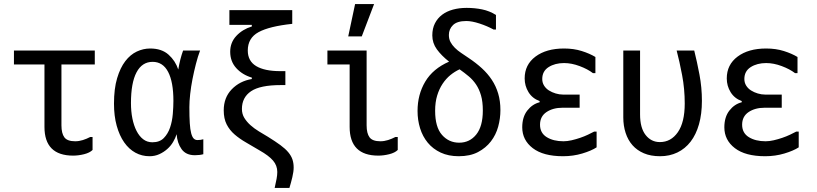

<svg xmlns="http://www.w3.org/2000/svg" viewBox="-20 -776 4040 950"><path d="M438 -98V-34Q424 -20 396 -13Q368 -6 342 -6Q200 -6 200 -148V-457H49V-526H449V-457H284V-156Q284 -116 298.5 -96.5Q313 -77 352 -77Q371 -77 390 -83Q409 -89 426 -98Z M986 -13Q968 -8 944 -8Q900 -8 878.5 -38Q857 -68 854 -112Q848 -93 836.5 -73.5Q825 -54 807.5 -38.5Q790 -23 768 -13Q746 -3 720 -3Q682 -3 650 -20.5Q618 -38 594.5 -71.5Q571 -105 557.5 -153.5Q544 -202 544 -263Q544 -337 559.5 -389Q575 -441 600 -473.5Q625 -506 657 -521Q689 -536 723 -536Q780 -536 814 -505.5Q848 -475 862 -432Q871 -485 886 -526H970Q959 -497 949.5 -460Q940 -423 932.5 -385Q925 -347 921 -310.5Q917 -274 917 -246Q917 -198 919 -166.5Q921 -135 926 -116.5Q931 -98 938.5 -90.5Q946 -83 957 -83Q965 -83 972.5 -84Q980 -85 986 -87ZM838 -277Q838 -370 812 -420Q786 -470 735 -470Q683 -470 655.5 -418Q628 -366 628 -266Q628 -225 635 -190Q642 -155 655.5 -128.5Q669 -102 688.5 -87Q708 -72 734 -72Q770 -72 790.5 -93Q811 -114 821.5 -145Q832 -176 835 -212Q838 -248 838 -277Z M1352 75Q1352 43 1331 18.5Q1310 -6 1264 -32Q1229 -53 1197.5 -71Q1166 -89 1141 -110.5Q1116 -132 1101.5 -160.5Q1087 -189 1087 -230Q1087 -293 1126.5 -334Q1166 -375 1226 -385V-392Q1179 -406 1149 -439Q1119 -472 1119 -520Q1119 -566 1149.5 -598.5Q1180 -631 1226 -645V-653H1115V-726H1426V-658Q1313 -646 1259.5 -617Q1206 -588 1206 -526Q1206 -474 1247.5 -449Q1289 -424 1367 -424H1392V-355H1369Q1267 -355 1222 -324.5Q1177 -294 1177 -237Q1177 -212 1189 -192.5Q1201 -173 1219.5 -156.5Q1238 -140 1261 -126Q1284 -112 1306 -99Q1343 -76 1367.5 -58Q1392 -40 1406.5 -22.5Q1421 -5 1427 13Q1433 31 1433 53Q1433 73 1426.5 100.5Q1420 128 1412 154H1339Q1345 128 1348.5 109Q1352 90 1352 75Z M1948 -98V-34Q1934 -20 1906 -13Q1878 -6 1852 -6Q1710 -6 1710 -148V-457H1600V-526H1794V-156Q1794 -116 1808.5 -96.5Q1823 -77 1862 -77Q1881 -77 1900 -83Q1919 -89 1936 -98ZM1737 -756H1831L1770 -596H1703Z M2046 -227Q2046 -308 2084 -372Q2122 -436 2202 -471Q2164 -501 2141.5 -532Q2119 -563 2119 -601Q2119 -635 2132 -660.5Q2145 -686 2167.5 -703Q2190 -720 2221 -728.5Q2252 -737 2289 -737Q2329 -737 2365.5 -729.5Q2402 -722 2434 -702V-630H2422Q2391 -647 2353 -659.5Q2315 -672 2287 -672Q2242 -672 2221.5 -652Q2201 -632 2201 -603Q2201 -583 2209 -568Q2217 -553 2230.5 -539.5Q2244 -526 2262 -514Q2280 -502 2299 -489Q2335 -465 2364 -438.5Q2393 -412 2413.5 -381Q2434 -350 2445 -313Q2456 -276 2456 -231Q2456 -190 2445 -149.5Q2434 -109 2409 -76.5Q2384 -44 2345 -23.5Q2306 -3 2250 -3Q2199 -3 2160.5 -21Q2122 -39 2096.5 -70Q2071 -101 2058.5 -141.5Q2046 -182 2046 -227ZM2369 -229Q2369 -273 2360 -304Q2351 -335 2335.5 -358Q2320 -381 2299 -398.5Q2278 -416 2254 -433Q2230 -422 2208.5 -404.5Q2187 -387 2170 -361.5Q2153 -336 2143 -303Q2133 -270 2133 -228Q2133 -147 2167 -108.5Q2201 -70 2252 -70Q2304 -70 2336.5 -110.5Q2369 -151 2369 -229Z M2564 -146Q2564 -197 2589 -229Q2614 -261 2650 -270V-276Q2614 -289 2595 -320Q2576 -351 2576 -388Q2576 -456 2629.5 -496Q2683 -536 2771 -536Q2819 -536 2858.5 -523.5Q2898 -511 2926 -494V-414H2914Q2888 -434 2848 -449Q2808 -464 2771 -464Q2726 -464 2694.5 -444Q2663 -424 2663 -385Q2663 -367 2672 -352.5Q2681 -338 2696 -328.5Q2711 -319 2729.5 -313.5Q2748 -308 2766 -308H2848V-243H2764Q2716 -243 2684 -221.5Q2652 -200 2652 -159Q2652 -118 2685 -97.5Q2718 -77 2768 -77Q2787 -77 2808.5 -82Q2830 -87 2850.5 -94Q2871 -101 2889 -109.5Q2907 -118 2920 -125H2932V-47Q2906 -30 2861 -16.5Q2816 -3 2766 -3Q2668 -3 2616 -43Q2564 -83 2564 -146Z M3064 -526H3147V-210Q3147 -143 3174.5 -108Q3202 -73 3245 -73Q3300 -73 3334 -122Q3368 -171 3368 -264Q3368 -336 3355 -404.5Q3342 -473 3328 -526H3415Q3429 -470 3441 -406.5Q3453 -343 3453 -277Q3453 -212 3438.5 -161Q3424 -110 3397 -75Q3370 -40 3331.5 -21.5Q3293 -3 3246 -3Q3200 -3 3166 -17.5Q3132 -32 3109.5 -57.5Q3087 -83 3075.5 -118.5Q3064 -154 3064 -195Z M3564 -146Q3564 -197 3589 -229Q3614 -261 3650 -270V-276Q3614 -289 3595 -320Q3576 -351 3576 -388Q3576 -456 3629.5 -496Q3683 -536 3771 -536Q3819 -536 3858.5 -523.5Q3898 -511 3926 -494V-414H3914Q3888 -434 3848 -449Q3808 -464 3771 -464Q3726 -464 3694.5 -444Q3663 -424 3663 -385Q3663 -367 3672 -352.5Q3681 -338 3696 -328.5Q3711 -319 3729.5 -313.5Q3748 -308 3766 -308H3848V-243H3764Q3716 -243 3684 -221.5Q3652 -200 3652 -159Q3652 -118 3685 -97.5Q3718 -77 3768 -77Q3787 -77 3808.5 -82Q3830 -87 3850.5 -94Q3871 -101 3889 -109.5Q3907 -118 3920 -125H3932V-47Q3906 -30 3861 -16.5Q3816 -3 3766 -3Q3668 -3 3616 -43Q3564 -83 3564 -146Z"/></svg>

Font: D2Coding
Style: Regular
Weight: 400
Monospace: yes
Designer: Yong-Rak Park; Jeong-Hwan Yoon; Sang-Min Lee;
Foundry: NHN Corporation
Version: Version 1.3.2; Build 20180524